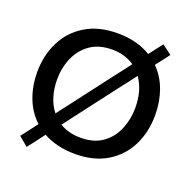

<svg xmlns="http://www.w3.org/2000/svg" viewBox="-142 -896 1101 1107"><g transform="rotate(20 408.0 -343.0)"><path d="M136 69 79.5 21.5Q99.5 -4.5 118.5 -29.2Q137.5 -54 155.5 -78Q100 -129.5 72.8 -202.2Q45.5 -275 45.5 -357Q45.5 -460.5 87.2 -544.2Q129 -628 209.8 -677.2Q290.5 -726.5 408 -726.5Q469 -726.5 520 -712.8Q571 -699 611.5 -674Q627 -694.5 642.8 -715Q658.5 -735.5 675 -756.5L733.5 -712.5Q717 -690.5 701 -669.8Q685 -649 669 -628.5Q719.5 -578 744.8 -507.8Q770 -437.5 770 -357Q770 -251.5 728 -168Q686 -84.5 605.8 -36.2Q525.5 12 411.5 12Q352.5 12 303.5 -0.2Q254.5 -12.5 215 -34.5Q195.5 -9 176 17Q156 42.5 136 69ZM168 -357Q168 -303.5 182.2 -255Q196.5 -206.5 226 -169.5Q238.5 -186 251.5 -203Q264.5 -220 278 -237.5L474.5 -495Q493 -519 511 -542Q528.5 -565 545.5 -587.5Q518 -606.5 484 -617Q450 -627.5 409 -627.5Q328.5 -627.5 275 -590Q221.5 -552.5 194.8 -490.8Q168 -429 168 -357ZM409 -87Q491 -87 543.8 -125Q596.5 -163 622.2 -224.8Q648 -286.5 648 -357Q648 -463 597.5 -535Q582.5 -514.5 566.5 -493.8Q550.5 -473 533.5 -451.5L335 -191.5Q321 -173 307.5 -155.2Q294 -137.5 281 -120.5Q306.5 -104.5 338.5 -95.8Q370.5 -87 409 -87Z"/></g></svg>

Font: Heraclito Medium
Style: Regular
Weight: 500
Designer: Kostas Bartsokas (font) & Cristiano Sobral (main changes)
Foundry: Kostas Bartsokas (font) & Cristiano Sobral (main changes)
Version: Version 1.00;July 8, 2020;FontCreator 13.0.0.2655 64-bit